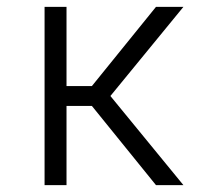

<svg xmlns="http://www.w3.org/2000/svg" viewBox="-20 -540 640 560"><path d="M435 0 248 -231H174V0H110V-520H174V-289H248L435 -520H515L302 -260L515 0Z"/></svg>

Font: Iosevka Light Extended
Style: Regular
Weight: 300
Width: 7
Monospace: yes
Designer: Belleve Invis
Foundry: Belleve Invis
Version: Version 32.5.0; ttfautohint (v1.8.4)